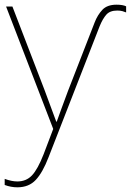

<svg xmlns="http://www.w3.org/2000/svg" viewBox="-26 -556 558 819"><path d="M471 -536Q431 -536 410.5 -514Q390 -492 378 -461L264 -168Q247 -123 235.5 -91Q224 -59 216 -37H214Q206 -58 194 -91Q182 -124 164 -172L27 -528H0L201 -6L160 102Q135 166 110.5 192Q86 218 48 218Q24 218 -6 207V233Q21 243 48 243Q97 243 126.5 211.5Q156 180 181 115L399 -444Q412 -476 427.5 -493.5Q443 -511 474 -511Q487 -511 496 -508.5Q505 -506 512 -503V-529Q498 -536 471 -536Z"/></svg>

Font: Noto Sans UI Thin
Style: Regular
Weight: 250
Designer: Monotype Design Team
Foundry: Monotype Imaging Inc.
Version: Version 1.901